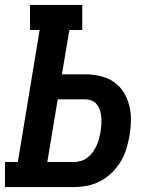

<svg xmlns="http://www.w3.org/2000/svg" viewBox="-24 -755 644 775"><path d="M-4 0V-101H48L136 -634H97V-735H308V-634H256L226 -455H320Q351 -455 381 -448Q411 -441 435 -424.5Q459 -408 474.5 -383.5Q490 -359 497.5 -330Q505 -301 504.5 -269.5Q504 -238 499 -208Q494 -181 486 -154Q478 -127 463 -102.5Q448 -78 427 -57.5Q406 -37 380 -23.5Q354 -10 327 -5Q300 0 273 0ZM167 -101H273Q287 -101 301.5 -105Q316 -109 328.5 -118.5Q341 -128 350 -140.5Q359 -153 365.5 -166.5Q372 -180 375.5 -194.5Q379 -209 382 -223Q384 -237 385 -251.5Q386 -266 385 -280.5Q384 -295 380 -308Q376 -321 368 -332Q360 -343 347 -348.5Q334 -354 320 -354H209Z"/></svg>

Font: Iosevka Curly Slab ExObl
Style: Bold
Weight: 700
Width: 7
Italic angle: -9°
Monospace: yes
Designer: Belleve Invis
Foundry: Belleve Invis
Version: Version 11.0.0; ttfautohint (v1.8.3)